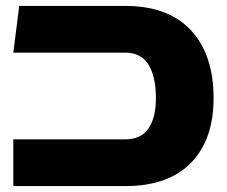

<svg xmlns="http://www.w3.org/2000/svg" viewBox="-20 -629 767 649"><path d="M25 0V-158H403Q457 -158 482 -195Q507 -232 507 -297Q507 -370 482 -410.5Q457 -451 403 -451H25L45 -609H403Q549 -609 625.5 -526.5Q702 -444 702 -297Q702 -157 625.5 -78.5Q549 0 403 0Z"/></svg>

Font: Noto Sans Hebrew Thin Black
Style: Regular
Weight: 900
Version: Version 3.001